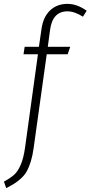

<svg xmlns="http://www.w3.org/2000/svg" viewBox="-65 -761 463 981"><path d="M279.8 -703.1Q203.6 -703.1 190.9 -608.9L179.2 -522H293.9L280.8 -483.9H173.8L106.9 -4.9Q101.6 33.7 92.8 62.5Q84 91.3 73.5 111.1Q63 130.9 45.7 147.5Q28.3 164.1 11.2 175Q-5.9 186 -33.2 200.2L-44.9 167Q-10.3 147.9 8.1 131.1Q26.4 114.3 40.8 81.1Q55.2 47.9 63 -6.8L128.9 -483.9H55.2L61 -522H133.8L147 -612.8Q155.3 -673.3 190.4 -707.3Q225.6 -741.2 279.8 -741.2Q328.6 -741.2 377.9 -706.1L358.9 -675.8Q315.4 -703.1 279.8 -703.1Z"/></svg>

Font: Fira Sans Compressed ExtraLight
Style: Italic
Weight: 250
Width: 3
Italic angle: -8°
Designer: Carrois Corporate & Edenspiekermann AG
Foundry: Carrois Corporate GbR & Edenspiekermann AG
Version: Version 4.203;PS 004.203;hotconv 1.0.88;makeotf.lib2.5.64775